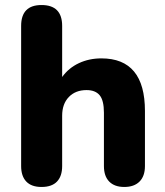

<svg xmlns="http://www.w3.org/2000/svg" viewBox="-20 -734 657 763"><path d="M145 9Q105 9 84.5 -12.5Q64 -34 64 -74V-631Q64 -714 145 -714Q227 -714 227 -631V-428Q253 -464 293.5 -483Q334 -502 383 -502Q556 -502 556 -293V-74Q556 -34 534.5 -12.5Q513 9 474 9Q435 9 414 -12.5Q393 -34 393 -74V-286Q393 -335 376 -355.5Q359 -376 324 -376Q280 -376 253.5 -348.5Q227 -321 227 -274V-74Q227 -34 206.5 -12.5Q186 9 145 9Z"/></svg>

Font: Chiron GoRound TC EB
Style: Regular
Weight: 700
Designer: Ryoko NISHIZUKA 西塚涼子 (kana, bopomofo & ideographs); Paul D. Hunt (Latin, Greek & Cyrillic); Sandoll Communications 산돌커뮤니
Foundry: Adobe
Version: Version 1.000;hotconv 1.1.1;makeotfexe 2.6.0